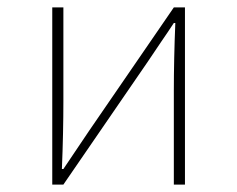

<svg xmlns="http://www.w3.org/2000/svg" viewBox="-20 -498 640 518"><path d="M121 0V-478H151V-224Q151 -184 150 -137Q149 -90 147 -42H151Q166 -65 186 -94Q206 -123 221 -146L449 -478H479V0H449V-254Q449 -294 450 -341Q451 -388 453 -436H449Q434 -413 414 -384Q394 -355 379 -332L151 0Z"/></svg>

Font: Source Code Pro ExtraLight
Style: Regular
Weight: 200
Monospace: yes
Designer: Paul D. Hunt, Teo Tuominen
Foundry: Adobe Systems Incorporated
Version: Version 2.030;PS 1.000;hotconv 16.6.51;makeotf.lib2.5.65220